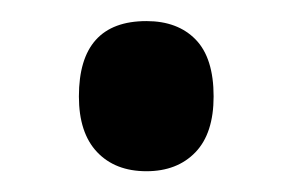

<svg xmlns="http://www.w3.org/2000/svg" viewBox="-20 -443 278 183"><path d="M55.2 -351.1Q55.2 -422.9 119.6 -422.9Q149.4 -422.9 166.5 -405.3Q183.6 -387.7 183.6 -351.1Q183.6 -315.9 166.3 -297.9Q148.9 -279.8 119.6 -279.8Q89.8 -279.8 72.5 -298.1Q55.2 -316.4 55.2 -351.1Z"/></svg>

Font: Open Sans Condensed SemiBold
Style: Regular
Weight: 600
Width: 3
Designer: Monotype Design Team
Foundry: Monotype Imaging Inc.
Version: Version 3.000; ttfautohint (v1.8.4)